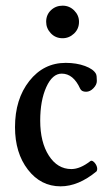

<svg xmlns="http://www.w3.org/2000/svg" viewBox="-20 -647 378 678"><path d="M201 -512Q176 -512 159.5 -529.5Q143 -547 143 -570Q143 -595 160 -611Q177 -627 201 -627Q225 -627 242 -610Q259 -593 259 -570Q259 -545 241.5 -528.5Q224 -512 201 -512ZM194 11Q124 11 78.5 -48Q33 -107 33 -198Q33 -297 83.5 -361Q134 -425 212 -425Q250 -425 280 -414Q310 -403 319 -386Q322 -380 322 -361Q322 -348 310 -335.5Q298 -323 284 -323Q268 -323 263 -334Q239 -387 198 -387Q165 -387 143.5 -339.5Q122 -292 122 -221Q122 -145 152.5 -97.5Q183 -50 232 -50Q263 -50 299 -78Q304 -82 311.5 -75Q319 -68 322 -58.5Q325 -49 321 -42Q257 11 194 11Z"/></svg>

Font: Junicode Cond Medium
Style: Regular
Weight: 500
Width: 3
Designer: Peter S. Baker
Version: Version 2.201